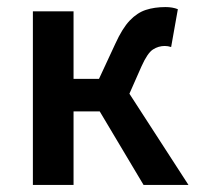

<svg xmlns="http://www.w3.org/2000/svg" viewBox="-20 -523 562 543"><path d="M73 0V-491H188V-300H260L306 -399Q326 -443 347 -465Q368 -487 392.5 -495Q417 -503 448 -503Q468 -503 483 -497L464 -390Q455 -393 446 -393Q428 -393 412.5 -383Q397 -373 380 -335L346 -258L513 0H386L262 -208H188V0Z"/></svg>

Font: Source Sans Pro SemiBold
Style: Regular
Weight: 600
Designer: Paul D. Hunt
Foundry: Adobe Systems Incorporated
Version: Version 2.045;hotconv 1.0.109;makeotfexe 2.5.65596